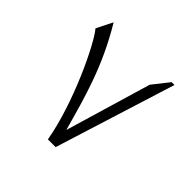

<svg xmlns="http://www.w3.org/2000/svg" viewBox="-176 -881 1053 1053"><g transform="rotate(45 350.0 -354.5)"><path d="M332 0H392L612 -702H590L515 -607L367 -108C311 -309 263 -493 133 -709L86 -615C141 -552 291 -239 332 0Z"/></g></svg>

Font: Kawkab Mono Light
Style: Bold
Weight: 400
Monospace: yes
Designer: Abdullah Arif
Foundry: Abdullah Arif
Version: Version 1.000;PS 000.500;hotconv 1.0.88;makeotf.lib2.5.64775